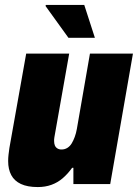

<svg xmlns="http://www.w3.org/2000/svg" viewBox="-20 -745 558 777"><path d="M133 12Q91 12 64.5 -0.5Q38 -13 25.5 -36.5Q13 -60 13 -93Q13 -106 14.5 -119Q16 -132 18 -146L86 -528H260L200 -189Q199 -184 199 -180.5Q199 -177 199 -174Q199 -164 202 -156.5Q205 -149 212 -144.5Q219 -140 229 -140Q242 -140 252.5 -146.5Q263 -153 270 -164.5Q277 -176 282.5 -191Q288 -206 291 -223L344 -528H518L426 0H277V-66H272Q254 -41 233.5 -23.5Q213 -6 188 3Q163 12 133 12ZM257 -592 164 -721 166 -725H321L364 -592Z"/></svg>

Font: Archivo Condensed Black
Style: Italic
Weight: 900
Width: 3
Italic angle: -10°
Designer: Hector Gatti
Foundry: Omnibus-Type
Version: Version 2.001